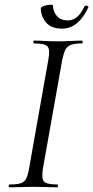

<svg xmlns="http://www.w3.org/2000/svg" viewBox="-20 -798 397 818"><path d="M20 0Q17 0 17 -6Q17 -12 20 -12Q51 -12 67.5 -17Q84 -22 91.5 -37Q99 -52 104 -81L186 -544Q194 -587 182.5 -600Q171 -613 125 -613Q122 -613 122 -619Q122 -625 125 -625Q146 -625 171.5 -623.5Q197 -622 226 -622Q258 -622 284 -623.5Q310 -625 330 -625Q332 -625 332 -619Q332 -613 330 -613Q299 -613 282.5 -607Q266 -601 258.5 -586Q251 -571 245 -542L163 -81Q156 -38 167 -25Q178 -12 225 -12Q227 -12 227 -6Q227 0 225 0Q204 0 178.5 -1Q153 -2 122 -2Q93 -2 67 -1Q41 0 20 0ZM243 -676Q198 -676 176 -702.5Q154 -729 154 -762Q154 -767 162 -770.5Q170 -774 179.5 -776Q189 -778 197 -778Q205 -778 205 -775Q207 -746 223.5 -728.5Q240 -711 268 -711Q290 -711 307.5 -725Q325 -739 340 -771Q344 -776 351 -773Q358 -770 357 -768Q337 -724 309 -700Q281 -676 243 -676Z"/></svg>

Font: Cormorant
Style: Italic
Weight: 400
Italic angle: -10°
Designer: Christian Thalmann (Catharsis Fonts)
Foundry: Catharsis Fonts
Version: Version 4.000